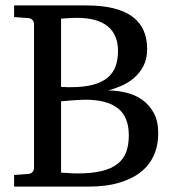

<svg xmlns="http://www.w3.org/2000/svg" viewBox="-20 -691 645 711"><path d="M565.9 -198.2Q565.9 -157.7 554.4 -127.2Q543 -96.7 523.4 -74.7Q503.9 -52.7 478.3 -38.3Q452.6 -23.9 424.6 -15.4Q396.5 -6.8 367.4 -3.4Q338.4 0 312 0H32.2V-43L85 -46.9Q95.7 -47.9 100.8 -54.7Q106 -61.5 106 -68.8V-602.1Q106 -609.4 100.8 -616.2Q95.7 -623 85 -624L32.2 -627.9V-670.9H299.8Q359.4 -670.9 402.1 -659.9Q444.8 -648.9 472.2 -627.9Q499.5 -606.9 512.2 -577.1Q524.9 -547.4 524.9 -509.8Q524.9 -472.2 510.7 -445.8Q496.6 -419.4 475.1 -401.4Q453.6 -383.3 428.2 -372.6Q402.8 -361.8 380.9 -356Q414.6 -356 447.5 -347.9Q480.5 -339.8 506.8 -321.3Q533.2 -302.7 549.6 -272.5Q565.9 -242.2 565.9 -198.2ZM457 -189.9Q457 -258.3 416.5 -290Q376 -321.8 295.9 -321.8Q283.7 -321.8 268.8 -320.8Q253.9 -319.8 240.7 -318.8Q227.5 -317.9 217.8 -316.9Q208 -315.9 206.1 -315.9V-51.8Q218.3 -50.8 230 -50.3Q239.7 -49.3 250.2 -49.1Q260.7 -48.8 268.1 -48.8Q320.8 -48.8 356.7 -57.6Q392.6 -66.4 415 -84Q437.5 -101.6 447.3 -127.9Q457 -154.3 457 -189.9ZM417 -502.9Q417 -562 378.9 -593.5Q340.8 -625 263.2 -625Q255.4 -625 246.3 -624.5Q237.3 -624 229.2 -623.5Q221.2 -623 214.8 -622.6Q208.5 -622.1 206.1 -622.1V-369.1Q212.9 -368.7 219.7 -368.7Q225.6 -368.2 231.4 -368.2H242.2Q291 -368.2 324.5 -377.2Q357.9 -386.2 378.4 -403.3Q398.9 -420.4 408 -445.6Q417 -470.7 417 -502.9Z"/></svg>

Font: BabelStone Ogham Bound
Style: Regular
Weight: 400
Designer: Andrew West
Foundry: BabelStone
Version: Version 2.02 March 14, 2022